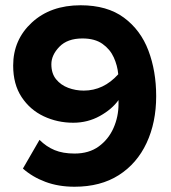

<svg xmlns="http://www.w3.org/2000/svg" viewBox="-20 -698 648 729"><path d="M263 11Q202 11 152.5 -7.5Q103 -26 67 -58L130 -167Q156 -141 187.5 -128Q219 -115 263 -115Q318 -115 355 -142Q392 -169 411 -212Q430 -255 430 -303Q430 -303 430 -303Q430 -303 430 -303Q430 -303 430 -304Q430 -304 430 -304Q430 -304 430 -304Q430 -304 430 -304Q430 -304 430 -304Q430 -304 430 -304Q430 -304 430 -304Q430 -304 430 -305Q430 -305 430 -305Q430 -305 430 -305Q430 -305 430 -305Q430 -305 430 -305V-306Q430 -306 430 -306Q430 -306 430 -306Q430 -307 430 -307Q430 -307 430 -307Q430 -307 430 -307V-308Q430 -308 430 -308Q430 -308 430 -308V-309Q430 -309 430 -309Q430 -309 430 -309Q430 -309 430 -309Q430 -309 430 -309Q430 -309 430 -310Q430 -310 430 -310Q430 -310 430 -310Q430 -310 430 -310Q430 -310 430 -310Q430 -310 430 -310Q430 -310 430 -310Q430 -310 430 -311Q430 -311 430 -311Q430 -311 430 -311V-315Q430 -315 430 -315Q430 -315 430 -315Q430 -315 430 -315V-318Q405 -283 359 -257.5Q313 -232 258 -232Q198 -232 146 -256.5Q94 -281 62 -329.5Q30 -378 30 -449Q30 -547 101 -612.5Q172 -678 286 -678Q387 -678 450.5 -631Q514 -584 543.5 -506Q573 -428 573 -333Q573 -233 536.5 -155Q500 -77 431 -33Q362 11 263 11ZM298 -354Q373 -354 429 -416Q426 -449 412 -480Q398 -511 369 -531.5Q340 -552 293 -552Q236 -552 205.5 -520.5Q175 -489 175 -454Q175 -419 193 -397Q211 -375 239 -364.5Q267 -354 298 -354Z"/></svg>

Font: UN Bangla
Style: Bold
Weight: 700
Designer: Desinged by Rajon, Unicode developed by Rashed (IMGN)
Version: Version 2.001;March 19, 2023;FontCreator 14.0.0.2901 64-bit